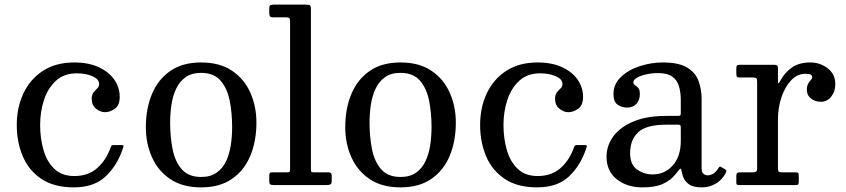

<svg xmlns="http://www.w3.org/2000/svg" viewBox="-20 -800 3656 830"><path d="M52.5 -260C52.5 -210 61.2 -164.6 78.8 -123.8C96.2 -82.9 123.2 -50.4 159.5 -26.2C195.8 -2.1 242.5 10 299.5 10C358.2 10 404.4 -6.2 438.2 -38.8C472.1 -71.2 497 -113 513 -164C514.3 -167.7 514.4 -170.1 513.2 -171.2C512.1 -172.4 508.8 -173 503.5 -173H472.5C467.8 -173 464.7 -172.2 463 -170.8C461.3 -169.2 459.8 -166.8 458.5 -163.5C445.5 -126.2 426 -96.1 400 -73.2C374 -50.4 341.2 -39 301.5 -39C265.2 -39 236.2 -49.5 214.5 -70.5C192.8 -91.5 177.2 -118.8 167.8 -152.5C158.2 -186.2 153.5 -222 153.5 -260C153.5 -298 159.1 -334 170.2 -368C181.4 -402 198.7 -429.7 222 -451C245.3 -472.3 275.2 -483 311.5 -483C338.5 -483 361.4 -478.8 380.2 -470.2C399.1 -461.8 408.5 -450.7 408.5 -437C408.5 -429.3 405.8 -423 400.5 -418C395.2 -413 389.8 -407.2 384.5 -400.8C379.2 -394.2 376.5 -385 376.5 -373C376.5 -354.7 382.7 -340.4 395 -330.2C407.3 -320.1 420.2 -315 433.5 -315C448.2 -315 462.5 -320 476.5 -330C490.5 -340 497.5 -357 497.5 -381C497.5 -408.3 489.7 -433.2 474 -455.8C458.3 -478.2 435.8 -496.2 406.5 -509.8C377.2 -523.2 342.2 -530 301.5 -530C247.8 -530 202.5 -517.9 165.5 -493.8C128.5 -469.6 100.4 -437.1 81.2 -396.2C62.1 -355.4 52.5 -310 52.5 -260Z M610.5 -250C610.5 -203.3 619.2 -160.2 636.8 -120.8C654.2 -81.2 680.7 -49.6 716 -25.8C751.3 -1.9 795.8 10 849.5 10C903.2 10 947.7 -2.2 983 -26.8C1018.3 -51.2 1044.8 -84.6 1062.2 -126.8C1079.8 -168.9 1088.5 -216.7 1088.5 -270C1088.5 -316.7 1079.8 -359.8 1062.2 -399.2C1044.8 -438.8 1018.3 -470.4 983 -494.2C947.7 -518.1 903.2 -530 849.5 -530C795.8 -530 751.3 -517.8 716 -493.2C680.7 -468.8 654.2 -435.4 636.8 -393.2C619.2 -351.1 610.5 -303.3 610.5 -250ZM715.5 -270C715.5 -296 717.4 -321.8 721.2 -347.2C725.1 -372.8 731.8 -395.8 741.5 -416.5C751.2 -437.2 764.8 -453.8 782.2 -466.2C799.8 -478.8 822.2 -485 849.5 -485C885.8 -485 913.7 -474 933 -452C952.3 -430 965.6 -401.2 972.8 -365.5C979.9 -329.8 983.5 -291.3 983.5 -250C983.5 -224 981.6 -198.2 977.8 -172.8C973.9 -147.2 967.2 -124.2 957.5 -103.5C947.8 -82.8 934.2 -66.2 916.8 -53.8C899.2 -41.2 876.8 -35 849.5 -35C813.2 -35 785.3 -46 766 -68C746.7 -90 733.4 -118.8 726.2 -154.5C719.1 -190.2 715.5 -228.7 715.5 -270Z M1215.5 -725C1223.2 -725 1228.2 -724 1230.5 -722C1232.8 -720 1234 -715.3 1234 -708V-72C1234 -64 1233.4 -59.2 1232.2 -57.5C1231.1 -55.8 1226.5 -55 1218.5 -55H1156.5C1150.5 -55 1146.9 -53.7 1145.8 -51C1144.6 -48.3 1144 -44 1144 -38V-18C1144 -10 1145.4 -5 1148.2 -3C1151.1 -1 1156.2 0 1163.5 0H1390.5C1399.2 0 1405.2 -1 1408.8 -3C1412.2 -5 1414 -10.7 1414 -20V-42C1414 -50.7 1409.5 -55 1400.5 -55H1339.5C1330.2 -55 1325.2 -56.5 1324.8 -59.5C1324.2 -62.5 1324 -68.3 1324 -77V-762C1324 -770.7 1322.4 -775.8 1319.2 -777.5C1316.1 -779.2 1310.2 -780 1301.5 -780H1164.5C1158.2 -780 1153.2 -779.2 1149.5 -777.8C1145.8 -776.2 1144 -772 1144 -765V-746C1144 -739 1144.8 -733.8 1146.5 -730.2C1148.2 -726.8 1152.8 -725 1160.5 -725Z M1472.5 -250C1472.5 -203.3 1481.2 -160.2 1498.8 -120.8C1516.2 -81.2 1542.7 -49.6 1578 -25.8C1613.3 -1.9 1657.8 10 1711.5 10C1765.2 10 1809.7 -2.2 1845 -26.8C1880.3 -51.2 1906.8 -84.6 1924.2 -126.8C1941.8 -168.9 1950.5 -216.7 1950.5 -270C1950.5 -316.7 1941.8 -359.8 1924.2 -399.2C1906.8 -438.8 1880.3 -470.4 1845 -494.2C1809.7 -518.1 1765.2 -530 1711.5 -530C1657.8 -530 1613.3 -517.8 1578 -493.2C1542.7 -468.8 1516.2 -435.4 1498.8 -393.2C1481.2 -351.1 1472.5 -303.3 1472.5 -250ZM1577.5 -270C1577.5 -296 1579.4 -321.8 1583.2 -347.2C1587.1 -372.8 1593.8 -395.8 1603.5 -416.5C1613.2 -437.2 1626.8 -453.8 1644.2 -466.2C1661.8 -478.8 1684.2 -485 1711.5 -485C1747.8 -485 1775.7 -474 1795 -452C1814.3 -430 1827.6 -401.2 1834.8 -365.5C1841.9 -329.8 1845.5 -291.3 1845.5 -250C1845.5 -224 1843.6 -198.2 1839.8 -172.8C1835.9 -147.2 1829.2 -124.2 1819.5 -103.5C1809.8 -82.8 1796.2 -66.2 1778.8 -53.8C1761.2 -41.2 1738.8 -35 1711.5 -35C1675.2 -35 1647.3 -46 1628 -68C1608.7 -90 1595.4 -118.8 1588.2 -154.5C1581.1 -190.2 1577.5 -228.7 1577.5 -270Z M2055.5 -260C2055.5 -210 2064.2 -164.6 2081.8 -123.8C2099.2 -82.9 2126.2 -50.4 2162.5 -26.2C2198.8 -2.1 2245.5 10 2302.5 10C2361.2 10 2407.4 -6.2 2441.2 -38.8C2475.1 -71.2 2500 -113 2516 -164C2517.3 -167.7 2517.4 -170.1 2516.2 -171.2C2515.1 -172.4 2511.8 -173 2506.5 -173H2475.5C2470.8 -173 2467.7 -172.2 2466 -170.8C2464.3 -169.2 2462.8 -166.8 2461.5 -163.5C2448.5 -126.2 2429 -96.1 2403 -73.2C2377 -50.4 2344.2 -39 2304.5 -39C2268.2 -39 2239.2 -49.5 2217.5 -70.5C2195.8 -91.5 2180.2 -118.8 2170.8 -152.5C2161.2 -186.2 2156.5 -222 2156.5 -260C2156.5 -298 2162.1 -334 2173.2 -368C2184.4 -402 2201.7 -429.7 2225 -451C2248.3 -472.3 2278.2 -483 2314.5 -483C2341.5 -483 2364.4 -478.8 2383.2 -470.2C2402.1 -461.8 2411.5 -450.7 2411.5 -437C2411.5 -429.3 2408.8 -423 2403.5 -418C2398.2 -413 2392.8 -407.2 2387.5 -400.8C2382.2 -394.2 2379.5 -385 2379.5 -373C2379.5 -354.7 2385.7 -340.4 2398 -330.2C2410.3 -320.1 2423.2 -315 2436.5 -315C2451.2 -315 2465.5 -320 2479.5 -330C2493.5 -340 2500.5 -357 2500.5 -381C2500.5 -408.3 2492.7 -433.2 2477 -455.8C2461.3 -478.2 2438.8 -496.2 2409.5 -509.8C2380.2 -523.2 2345.2 -530 2304.5 -530C2250.8 -530 2205.5 -517.9 2168.5 -493.8C2131.5 -469.6 2103.4 -437.1 2084.2 -396.2C2065.1 -355.4 2055.5 -310 2055.5 -260Z M2602 -123C2602 -81 2616.8 -48.3 2646.2 -25C2675.8 -1.7 2712.7 10 2757 10C2792.3 10 2820.3 5.6 2841 -3.2C2861.7 -12.1 2877.3 -22.2 2888 -33.5C2898.7 -44.8 2906.7 -54.2 2912 -61.5C2916.7 -67.8 2919.9 -71 2921.8 -71C2923.6 -71 2925 -68 2926 -62C2927.3 -54 2930.1 -44.3 2934.2 -33C2938.4 -21.7 2946.6 -11.7 2958.8 -3C2970.9 5.7 2989.5 10 3014.5 10H3015C3035.3 10 3054.8 4.8 3073.5 -5.8C3092.2 -16.2 3107.3 -32.7 3119 -55C3121.3 -60.3 3120.3 -64.3 3116 -67L3098 -78C3093.7 -81.3 3089.8 -80.2 3086.5 -74.5C3077.8 -60.8 3069.5 -52 3061.5 -48C3053.5 -44 3046 -42 3039 -42C3032 -42 3025.9 -44.3 3020.8 -49C3015.6 -53.7 3013 -61 3013 -71V-372C3013 -399 3008.8 -424.6 3000.2 -448.8C2991.8 -472.9 2975.4 -492.5 2951.2 -507.5C2927.1 -522.5 2891.7 -530 2845 -530C2811.3 -530 2778.2 -524.7 2745.5 -514C2712.8 -503.3 2685.8 -487.8 2664.2 -467.2C2642.8 -446.8 2632 -422 2632 -393C2632 -371 2638 -355.8 2650 -347.5C2662 -339.2 2675.7 -335 2691 -335C2708 -335 2721.4 -340.4 2731.2 -351.2C2741.1 -362.1 2746 -376 2746 -393C2746 -406 2743.7 -415 2739 -420C2734.3 -425 2729.7 -428.9 2725 -431.8C2720.3 -434.6 2718 -439 2718 -445C2718 -451.7 2723.2 -458 2733.5 -464C2743.8 -470 2757.2 -474.8 2773.5 -478.5C2789.8 -482.2 2807 -484 2825 -484C2851.7 -484 2872.1 -478.9 2886.2 -468.8C2900.4 -458.6 2910.1 -444.7 2915.2 -427C2920.4 -409.3 2923 -389.3 2923 -367V-312C2923 -306 2922.2 -302.3 2920.8 -301C2919.2 -299.7 2915.7 -299 2910 -299H2861C2803.7 -299 2755.8 -290.8 2717.5 -274.5C2679.2 -258.2 2650.3 -236.7 2631 -210C2611.7 -183.3 2602 -154.3 2602 -123ZM2704 -138C2704 -176.7 2715.7 -206.8 2739 -228.5C2762.3 -250.2 2803 -261 2861 -261H2913C2919.7 -261 2923 -257.7 2923 -251V-191C2923 -145.7 2911.3 -110.2 2888 -84.5C2864.7 -58.8 2836 -46 2802 -46C2777 -46 2754.4 -53 2734.2 -67C2714.1 -81 2704 -104.7 2704 -138Z M3253 -446V-72.5C3253 -65.2 3251.5 -60.4 3248.5 -58.2C3245.5 -56.1 3240.2 -55 3232.5 -55H3177C3167.7 -55 3163 -50.3 3163 -41V-9.5C3163 -5.2 3164.2 -2.5 3166.8 -1.5C3169.2 -0.5 3172.7 0 3177 0H3420C3425.7 0 3429.2 -1.1 3430.8 -3.2C3432.2 -5.4 3433 -9.5 3433 -15.5V-38C3433 -44.3 3432.4 -48.8 3431.2 -51.2C3430.1 -53.8 3426.3 -55 3420 -55H3359C3351.3 -55 3346.8 -56.5 3345.2 -59.5C3343.8 -62.5 3343 -67.8 3343 -75.5V-283C3343 -317.3 3348.1 -349.6 3358.2 -379.8C3368.4 -409.9 3382.4 -434.3 3400.2 -453C3418.1 -471.7 3438.3 -481 3461 -481C3473 -481 3481 -479.8 3485 -477.2C3489 -474.8 3491 -471 3491 -466C3491 -462 3489.1 -458.1 3485.2 -454.2C3481.4 -450.4 3477.6 -445.2 3473.8 -438.8C3469.9 -432.2 3468 -423 3468 -411C3468 -395.7 3473.9 -383.3 3485.8 -374C3497.6 -364.7 3512 -360 3529 -360C3546.7 -360 3561.4 -367.4 3573.2 -382.2C3585.1 -397.1 3591 -415 3591 -436C3591 -465 3580 -487.9 3558 -504.8C3536 -521.6 3511 -530 3483 -530C3450.3 -530 3423.6 -522.6 3402.8 -507.8C3381.9 -492.9 3365.5 -474.2 3353.5 -451.5C3349.2 -443.2 3346.3 -439.3 3345 -440C3343.7 -440.7 3343 -445.2 3343 -453.5V-506C3343 -512.3 3341.4 -516.2 3338.2 -517.8C3335.1 -519.2 3330.7 -520 3325 -520H3179C3172 -520 3167.6 -518.8 3165.8 -516.5C3163.9 -514.2 3163 -509.5 3163 -502.5V-484C3163 -476.7 3163.7 -471.7 3165 -469C3166.3 -466.3 3170.7 -465 3178 -465H3235C3242.7 -465 3247.6 -463.8 3249.8 -461.5C3251.9 -459.2 3253 -454 3253 -446Z"/></svg>

Font: Besley*
Style: Regular
Weight: 400
Designer: Owen Earl
Foundry: indestructible type*
Version: Version 3.000; ttfautohint (v1.8.3)